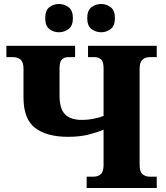

<svg xmlns="http://www.w3.org/2000/svg" viewBox="-20 -944 832 964"><path d="M488 -782Q461 -782 439.5 -798Q418 -814 418 -853Q418 -892 439.5 -908Q461 -924 488 -924Q514 -924 535.5 -908Q557 -892 557 -853Q557 -814 535.5 -798Q514 -782 488 -782ZM276 -782Q249 -782 228 -798Q207 -814 207 -853Q207 -892 228 -908Q249 -924 276 -924Q302 -924 324 -908Q346 -892 346 -853Q346 -814 324 -798Q302 -782 276 -782ZM415 0V-57H450Q472 -57 486 -69.5Q500 -82 500 -116V-293Q471 -280 425.5 -268.5Q380 -257 322 -257Q215 -257 156.5 -301.5Q98 -346 98 -454V-598Q98 -632 83.5 -644.5Q69 -657 47 -657H12V-714H357V-657H323Q302 -657 290.5 -645Q279 -633 279 -601V-464Q279 -397 307 -369.5Q335 -342 390 -342Q421 -342 451 -348Q481 -354 500 -362V-601Q500 -633 488 -645Q476 -657 456 -657H422V-714H767V-657H731Q710 -657 695.5 -644.5Q681 -632 681 -598V-116Q681 -82 695.5 -69.5Q710 -57 731 -57H767V0Z"/></svg>

Font: Noto Serif ExtraBold
Style: Regular
Weight: 800
Designer: Monotype Design Team
Foundry: Monotype Imaging Inc.
Version: Version 2.014